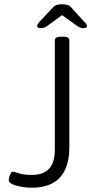

<svg xmlns="http://www.w3.org/2000/svg" viewBox="-20 -874 442 900"><path d="M127 6Q108 6 83 2Q58 -2 39.5 -10Q21 -18 21 -29Q21 -32 22 -38.5Q23 -45 26 -52Q29 -59 32 -64Q35 -69 40 -69Q47 -69 57.5 -65Q68 -61 85 -57.5Q102 -54 130 -54Q181 -54 209 -82Q237 -110 237 -173V-684Q237 -693 244 -697.5Q251 -702 267 -702H275Q292 -702 298.5 -697.5Q305 -693 305 -684V-183Q305 -91 261.5 -42.5Q218 6 127 6ZM173 -742Q163 -742 158.5 -744.5Q154 -747 154 -752Q154 -757 158 -762.5Q162 -768 169 -776L228 -839Q234 -845 239.5 -848Q245 -851 252.5 -852.5Q260 -854 271 -854Q282 -854 289.5 -852.5Q297 -851 302.5 -848.5Q308 -846 313 -840L372 -775Q380 -768 384 -762Q388 -756 388 -752Q388 -747 383 -744.5Q378 -742 369 -742Q362 -742 355 -745Q348 -748 338 -755L271 -803L205 -755Q196 -748 188.5 -745Q181 -742 173 -742Z"/></svg>

Font: Asap Light
Style: Regular
Weight: 300
Designer: Pablo Cosgaya
Foundry: Omnibus-Type
Version: Version 3.001